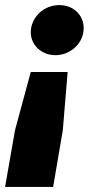

<svg xmlns="http://www.w3.org/2000/svg" viewBox="-56 -554 353 755"><path d="M210 -271H65L3 -42L-36 181H153L191 -42ZM177 -534C114 -534 65 -484 65 -427C65 -377 107 -337 162 -337C220 -337 273 -383 273 -443C273 -495 233 -534 177 -534Z"/></svg>

Font: Fixel Text 20240404 ExtraBold
Style: Italic
Weight: 800
Width: 4
Italic angle: -10°
Designer: AlfaBravo + MacPaw
Foundry: Kyrylo Tkachov, Marchela Mozhyna, Serhii Makarenko, Maria Weinstein, Zakhar Kryvoshyya
Version: Version 1.211;Glyphs 3.2 (3225)